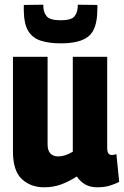

<svg xmlns="http://www.w3.org/2000/svg" viewBox="-20 -785 527 815"><path d="M167 10Q110 10 72.5 -25Q35 -60 35 -142V-544H182V-172Q182 -146 194 -133.5Q206 -121 227 -121Q256 -121 289 -141V-544H435V-159Q435 -140 440.5 -133.5Q446 -127 455 -127Q465 -127 474 -131L486 -13Q469 -4 446 3Q423 10 394 10Q362 10 341 -2.5Q320 -15 306 -36Q274 -15 240.5 -2.5Q207 10 167 10ZM238 -601Q189 -601 154 -612Q119 -623 100.5 -652.5Q82 -682 81 -739Q81 -752 81 -764L164 -765Q164 -762 164 -760.5Q164 -759 164 -756Q165 -731 179 -715Q193 -699 238 -699Q282 -699 295.5 -715Q309 -731 310 -756V-765L393 -764Q394 -757 393.5 -751Q393 -745 393 -739Q392 -661 356 -631Q320 -601 238 -601Z"/></svg>

Font: Georama SemiCondensed
Style: Bold
Weight: 700
Width: 4
Designer: Jean-Baptiste Levee
Foundry: Production Type
Version: Version 1.000